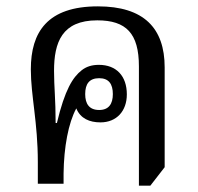

<svg xmlns="http://www.w3.org/2000/svg" viewBox="-20 -578 624 604"><path d="M417 6H453L498 -52V-366C498 -490 432 -558 288 -558C129 -558 77 -477 77 -360C77 -277 99 -193 99 -68V0H180V-32C181 -115 195 -191 220 -237C233 -205 262 -193 296 -193C347 -193 379 -229 379 -281C379 -339 346 -374 291 -374C268 -374 251 -368 237 -357C209 -335 184 -296 159 -191H155C155 -267 150 -304 150 -355C150 -445 175 -514 286 -514C377 -514 417 -473 417 -369ZM292 -232C261 -232 248 -251 248 -282C248 -314 261 -332 292 -332C322 -332 335 -314 335 -282C335 -251 322 -232 292 -232Z"/></svg>

Font: Noto Serif Thai SemiCondensed
Style: Regular
Weight: 400
Width: 4
Designer: Monotype Design Team
Foundry: Monotype Imaging Inc.
Version: Version 2.002